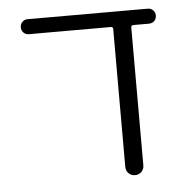

<svg xmlns="http://www.w3.org/2000/svg" viewBox="-43 -588 608 610"><g transform="rotate(-5 260.5 -283.5)"><path d="M392.6 -50.8Q392.6 -38.1 384.3 -29.8Q376 -21.5 363.8 -21.5Q351.6 -21.5 343.3 -29.8Q335 -38.1 335 -50.8V-490.2Q335 -497.1 328.1 -497.1H66.4Q56.6 -497.1 49.8 -503.9Q43 -510.7 43 -521Q43 -531.2 49.8 -538.1Q56.6 -544.9 66.4 -544.9H449.2Q460 -544.9 466.8 -538.1Q473.6 -531.2 473.6 -521Q473.6 -510.7 466.8 -503.9Q460 -497.1 449.2 -497.1H400.4Q392.6 -497.1 392.6 -490.2Z"/></g></svg>

Font: irohamaru Light
Style: Regular
Weight: 200
Designer: [Source Han Sans]
Ryoko NISHIZUKA  (kana & ideographs); Paul D. Hunt (Latin, Greek & Cyrillic); Wenlong ZHANG  (bopomofo
Version: Version 1.01